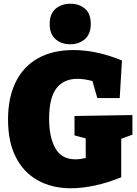

<svg xmlns="http://www.w3.org/2000/svg" viewBox="-20 -993 735 1028"><path d="M359 15Q259 15 183 -27Q107 -69 65 -151Q23 -233 23 -353Q23 -470 64 -553.5Q105 -637 183.5 -681Q262 -725 373 -725Q498 -725 633 -669L621 -468H501L475 -559Q430 -571 395 -571Q321 -571 282 -520Q243 -469 243 -357Q243 -258 276.5 -199Q310 -140 383 -140Q409 -140 439 -147V-252L379 -268V-372L689 -377V-272L629 -250V-44Q556 -14 487 0.5Q418 15 359 15ZM356 -756Q307 -756 276.5 -784Q246 -812 246 -864Q246 -919 277.5 -946Q309 -973 357 -973Q404 -973 435 -946.5Q466 -920 466 -865Q466 -811 434.5 -783.5Q403 -756 356 -756Z"/></svg>

Font: Bitter Black
Style: Regular
Weight: 900
Designer: Sol Matas, and Bitter project Authors
Foundry: Sol Matas
Version: Version 2.001